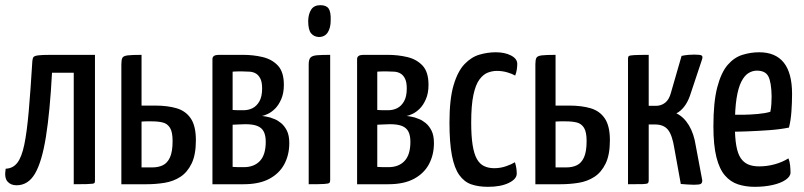

<svg xmlns="http://www.w3.org/2000/svg" viewBox="-20 -712 3107 742"><path d="M44 4Q21 4 8.5 -11Q-4 -26 2 -60Q30 -61 47 -83Q64 -105 74 -153.5Q84 -202 91 -281.5Q98 -361 105 -476Q106 -487 109.5 -491.5Q113 -496 127 -498Q141 -500 175 -500H347V-16Q347 -10 346 -6.5Q345 -3 338 -2Q331 -1 314 -0.5Q297 0 265 0V-431H181Q173 -280 157.5 -183.5Q142 -87 115.5 -41.5Q89 4 44 4Z M449 0V-464Q449 -481 453 -488.5Q457 -496 473.5 -498Q490 -500 527 -500V-304H579Q628 -304 663 -293.5Q698 -283 717.5 -254Q737 -225 737 -170Q737 -114 720.5 -80Q704 -46 677 -28.5Q650 -11 616 -5.5Q582 0 546 0ZM568 -65Q592 -65 609.5 -73.5Q627 -82 637 -104Q647 -126 647 -167Q647 -202 637 -218Q627 -234 609.5 -238.5Q592 -243 567 -243Q564 -243 557.5 -243Q551 -243 544 -243Q537 -243 532 -242.5Q527 -242 527 -242V-65Q527 -65 532 -65Q537 -65 544.5 -65Q552 -65 558.5 -65Q565 -65 568 -65Z M801 0V-484Q801 -491 806.5 -495.5Q812 -500 828 -500H920Q959 -500 995 -491.5Q1031 -483 1054 -458.5Q1077 -434 1077 -384Q1077 -352 1067 -329Q1057 -306 1043.5 -292.5Q1030 -279 1015.5 -272Q1001 -265 992 -264Q1000 -263 1008.5 -261.5Q1017 -260 1024 -258Q1030 -256 1041.5 -251.5Q1053 -247 1066 -236.5Q1079 -226 1088.5 -207.5Q1098 -189 1098 -159Q1098 -114 1079 -78Q1060 -42 1021 -21Q982 0 921 0ZM922 -66Q962 -66 984.5 -90Q1007 -114 1007 -164Q1007 -188 999.5 -203Q992 -218 975 -225Q958 -232 928 -232Q913 -232 900.5 -231Q888 -230 879 -230V-67Q889 -66 901.5 -66Q914 -66 922 -66ZM879 -287Q889 -286 899.5 -286Q910 -286 921 -286Q940 -286 956 -294Q972 -302 982.5 -320.5Q993 -339 993 -370Q993 -394 986.5 -407.5Q980 -421 969.5 -427.5Q959 -434 945 -435Q931 -436 917 -436Q908 -436 899.5 -436Q891 -436 885 -435.5Q879 -435 879 -435Z M1173 0V-463Q1173 -482 1180 -489.5Q1187 -497 1205 -498.5Q1223 -500 1256 -500V-16Q1256 -8 1252.5 -5Q1249 -2 1232 -1Q1215 0 1173 0ZM1212 -569Q1193 -570 1182 -583.5Q1171 -597 1171 -632Q1172 -659 1183 -675.5Q1194 -692 1218 -692Q1241 -692 1250 -679Q1259 -666 1258 -634Q1258 -604 1246.5 -586.5Q1235 -569 1212 -569Z M1360 0V-484Q1360 -491 1365.5 -495.5Q1371 -500 1387 -500H1479Q1518 -500 1554 -491.5Q1590 -483 1613 -458.5Q1636 -434 1636 -384Q1636 -352 1626 -329Q1616 -306 1602.5 -292.5Q1589 -279 1574.5 -272Q1560 -265 1551 -264Q1559 -263 1567.5 -261.5Q1576 -260 1583 -258Q1589 -256 1600.5 -251.5Q1612 -247 1625 -236.5Q1638 -226 1647.5 -207.5Q1657 -189 1657 -159Q1657 -114 1638 -78Q1619 -42 1580 -21Q1541 0 1480 0ZM1481 -66Q1521 -66 1543.5 -90Q1566 -114 1566 -164Q1566 -188 1558.5 -203Q1551 -218 1534 -225Q1517 -232 1487 -232Q1472 -232 1459.5 -231Q1447 -230 1438 -230V-67Q1448 -66 1460.5 -66Q1473 -66 1481 -66ZM1438 -287Q1448 -286 1458.5 -286Q1469 -286 1480 -286Q1499 -286 1515 -294Q1531 -302 1541.5 -320.5Q1552 -339 1552 -370Q1552 -394 1545.5 -407.5Q1539 -421 1528.5 -427.5Q1518 -434 1504 -435Q1490 -436 1476 -436Q1467 -436 1458.5 -436Q1450 -436 1444 -435.5Q1438 -435 1438 -435Z M1866 10Q1829 10 1801.5 0.5Q1774 -9 1755 -35.5Q1736 -62 1726.5 -111Q1717 -160 1717 -239Q1717 -329 1733 -383Q1749 -437 1775.5 -464.5Q1802 -492 1833.5 -501Q1865 -510 1896 -510Q1931 -510 1955 -497.5Q1979 -485 1979 -465Q1979 -457 1977.5 -445Q1976 -433 1971 -420Q1959 -427 1940 -432.5Q1921 -438 1900 -438Q1883 -438 1865.5 -431.5Q1848 -425 1833 -405Q1818 -385 1809.5 -345Q1801 -305 1801 -239Q1801 -186 1806.5 -151.5Q1812 -117 1823 -97.5Q1834 -78 1851 -70Q1868 -62 1890 -62Q1914 -62 1935.5 -69.5Q1957 -77 1970 -85Q1974 -72 1975.5 -61.5Q1977 -51 1977 -41Q1977 -20 1946 -5Q1915 10 1866 10Z M2049 0V-464Q2049 -481 2053 -488.5Q2057 -496 2073.5 -498Q2090 -500 2127 -500V-304H2179Q2228 -304 2263 -293.5Q2298 -283 2317.5 -254Q2337 -225 2337 -170Q2337 -114 2320.5 -80Q2304 -46 2277 -28.5Q2250 -11 2216 -5.5Q2182 0 2146 0ZM2168 -65Q2192 -65 2209.5 -73.5Q2227 -82 2237 -104Q2247 -126 2247 -167Q2247 -202 2237 -218Q2227 -234 2209.5 -238.5Q2192 -243 2167 -243Q2164 -243 2157.5 -243Q2151 -243 2144 -243Q2137 -243 2132 -242.5Q2127 -242 2127 -242V-65Q2127 -65 2132 -65Q2137 -65 2144.5 -65Q2152 -65 2158.5 -65Q2165 -65 2168 -65Z M2662 2Q2650 2 2637.5 1Q2625 0 2611 -1L2586 -139Q2578 -190 2561.5 -210.5Q2545 -231 2511 -231H2487V-14Q2487 -7 2483.5 -4Q2480 -1 2463.5 -0.5Q2447 0 2407 0V-486Q2407 -493 2410.5 -495.5Q2414 -498 2430.5 -499Q2447 -500 2487 -500V-303H2515Q2535 -303 2550.5 -315Q2566 -327 2573 -354L2614 -496Q2628 -499 2640.5 -500Q2653 -501 2663 -501Q2686 -501 2691.5 -497.5Q2697 -494 2693 -482L2646 -341Q2637 -316 2623.5 -299Q2610 -282 2594 -274Q2623 -260 2642.5 -227.5Q2662 -195 2669 -148L2694 -15Q2694 -5 2688.5 -1.5Q2683 2 2662 2Z M2896 10Q2862 10 2832.5 0.5Q2803 -9 2781.5 -34Q2760 -59 2748.5 -105Q2737 -151 2737 -224Q2737 -318 2752 -375Q2767 -432 2792 -461Q2817 -490 2849 -500Q2881 -510 2914 -510Q2977 -510 3009 -470Q3041 -430 3041 -349Q3041 -316 3038.5 -281Q3036 -246 3029 -219Q2995 -212 2953 -209Q2911 -206 2873 -204.5Q2835 -203 2810.5 -203Q2786 -203 2786 -203L2787 -269Q2787 -269 2806 -268.5Q2825 -268 2852.5 -268.5Q2880 -269 2908.5 -271.5Q2937 -274 2957 -280Q2960 -294 2961 -310Q2962 -326 2962 -340Q2961 -394 2949.5 -416.5Q2938 -439 2905 -439Q2888 -439 2872.5 -429.5Q2857 -420 2845 -396.5Q2833 -373 2826.5 -332Q2820 -291 2820 -227Q2820 -180 2825.5 -149Q2831 -118 2842.5 -101Q2854 -84 2871.5 -76.5Q2889 -69 2914 -69Q2944 -69 2973.5 -77Q3003 -85 3027 -100Q3032 -88 3033.5 -72.5Q3035 -57 3035 -45Q3035 -30 3016 -17Q2997 -4 2965.5 3Q2934 10 2896 10Z"/></svg>

Font: Yanone Kaffeesatz
Style: Regular
Weight: 400
Designer: Yanone (Cyrillic: Daniel Pouzeot, Huerta Tipografica, and Cyreal)
Foundry: Yanone
Version: Version 2.003